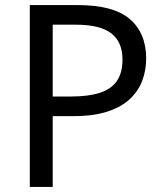

<svg xmlns="http://www.w3.org/2000/svg" viewBox="-20 -734 645 754"><path d="M286 -714Q426 -714 490 -659Q554 -604 554 -504Q554 -460 539.5 -419.5Q525 -379 492 -347Q459 -315 404 -296.5Q349 -278 269 -278H187V0H97V-714ZM278 -637H187V-355H259Q327 -355 372 -369.5Q417 -384 439 -416Q461 -448 461 -500Q461 -569 417 -603Q373 -637 278 -637Z"/></svg>

Font: kannada15
Style: Book
Weight: 400
Designer: Jelle Bosma - Monotype Design Team
Foundry: Monotype Imaging Inc.
Version: Version 2.003